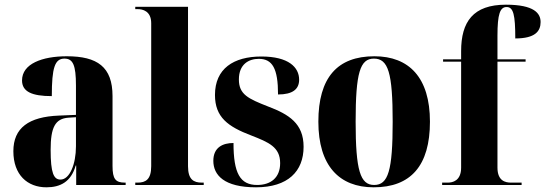

<svg xmlns="http://www.w3.org/2000/svg" viewBox="-20 -789 2326 819"><path d="M178 10C237 10 283 -13 303 -83H305V0H516V-10H513C473 -10 460 -25 460 -81V-379C460 -504 395 -549 265 -549C160 -549 74 -517 74 -446C74 -398 116 -379 201 -379C201 -501 214 -539 255 -539C291 -539 304 -512 304 -424V-299L232 -296C102 -291 37 -243 37 -144C37 -43 97 10 178 10ZM238 -23C209 -23 196 -51 196 -150C196 -245 215 -283 272 -287L304 -289V-165C304 -88 277 -23 238 -23Z M557 0H849V-10H841C806 -10 782 -23 782 -80V-760H557V-750H568C587 -750 625 -743 625 -690V-80C625 -23 601 -10 567 -10H557Z M1072 10C1208 10 1275 -58 1275 -163C1275 -262 1213 -301 1123 -335C1039 -368 999 -386 999 -450C999 -515 1041 -538 1084 -538C1142 -538 1166 -497 1166 -386C1229 -386 1256 -409 1256 -449C1256 -502 1211 -548 1095 -548C976 -548 897 -496 897 -384C897 -289 952 -249 1052 -211C1126 -182 1175 -162 1175 -93C1175 -31 1135 0 1077 0C1004 0 976 -50 976 -179C931 -179 890 -161 890 -103C890 -42 936 10 1072 10Z M1574 10C1732 10 1814 -82 1814 -270C1814 -458 1725 -549 1577 -549C1419 -549 1338 -458 1338 -270C1338 -82 1427 10 1574 10ZM1576 0C1517 0 1497 -61 1497 -270C1497 -479 1516 -539 1575 -539C1636 -539 1655 -479 1655 -270C1655 -61 1636 0 1576 0Z M1866 0H2205V-10H2160C2136 -10 2102 -17 2102 -74V-526H2222V-536H2102V-637C2102 -729 2113 -759 2141 -759C2170 -759 2178 -726 2178 -625C2263 -625 2286 -656 2286 -695C2286 -732 2259 -769 2138 -769C1998 -769 1947 -696 1947 -571V-536H1870V-526H1947V-74C1947 -17 1910 -10 1890 -10H1866Z"/></svg>

Font: Noto Serif Display Condensed ExtraBold
Style: Regular
Weight: 800
Width: 3
Designer: Monotype Design Team
Foundry: Monotype Imaging Inc.
Version: Version 2.009